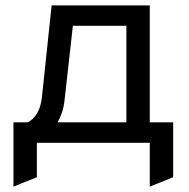

<svg xmlns="http://www.w3.org/2000/svg" viewBox="-20 -531 704 714"><path d="M30 163V-76H83Q104 -86.5 118 -109.8Q132 -133 136 -171L172 -511H537V-76H624V128L537 163V0H117V128ZM194 -76H450V-435H251L220 -158Q217 -132 210 -111.5Q203 -91 194 -76Z"/></svg>

Font: Overpass
Style: Regular
Weight: 400
Designer: Delve Withrington, Dave Bailey, Thomas Jockin
Foundry: Delve Fonts LLC
Version: Version 4.000